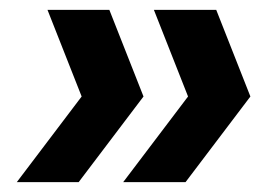

<svg xmlns="http://www.w3.org/2000/svg" viewBox="-20 -481 554 388"><path d="M229 -113 360 -286 291 -461H417L486 -286L355 -113ZM14 -113 145 -286 76 -461H201L270 -286L139 -113Z"/></svg>

Font: Gantari
Style: Bold Italic
Weight: 700
Italic angle: -10°
Designer: Anugrah Pasau
Foundry: Lafontype
Version: Version 1.000; ttfautohint (v1.8.4.7-5d5b)